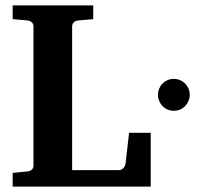

<svg xmlns="http://www.w3.org/2000/svg" viewBox="-20 -691 732 711"><path d="M26.9 0V-50.8L82 -56.2Q91.3 -57.1 97.7 -62.7Q104 -68.4 104 -78.1V-592.8Q104 -602.5 97.7 -608.4Q91.3 -614.3 82 -615.2L26.9 -620.1V-670.9H325.2V-620.1L269 -615.2Q259.8 -614.3 253.4 -608.4Q247.1 -602.5 247.1 -592.8V-61H420.9Q426.3 -61 430.4 -63.5Q434.6 -65.9 437.7 -69.6Q440.9 -73.2 442.6 -77.1Q444.3 -81.1 444.8 -84L458 -199.2H538.1V0ZM682.6 -339.8Q682.6 -327.6 678 -316.9Q673.3 -306.2 665.5 -298.1Q657.7 -290 647 -285.4Q636.2 -280.8 624 -280.8Q611.3 -280.8 600.6 -285.4Q589.8 -290 582 -298.1Q574.2 -306.2 569.6 -316.9Q564.9 -327.6 564.9 -339.8Q564.9 -352.1 569.6 -363Q574.2 -374 582 -381.8Q589.8 -389.6 600.6 -394.3Q611.3 -398.9 624 -398.9Q636.2 -398.9 647 -394.3Q657.7 -389.6 665.5 -381.8Q673.3 -374 678 -363Q682.6 -352.1 682.6 -339.8Z"/></svg>

Font: Charis SIL
Style: Bold
Weight: 700
Foundry: SIL International
Version: Version 4.112